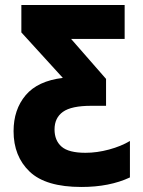

<svg xmlns="http://www.w3.org/2000/svg" viewBox="-20 -734 570 764"><path d="M304 10Q162 10 98 -51Q34 -112 34 -212Q34 -298 82 -355Q130 -412 230 -424L65 -605V-714H476V-579H263L402 -420V-313H343Q264 -313 230.5 -289Q197 -265 197 -219Q197 -175 225 -150.5Q253 -126 320 -126Q366 -126 414 -139Q462 -152 497 -173V-28Q416 10 304 10Z"/></svg>

Font: Noto Sans Mono Condensed Black
Style: Regular
Weight: 900
Width: 3
Designer: Monotype Design Team
Foundry: Monotype Imaging Inc.
Version: Version 2.014